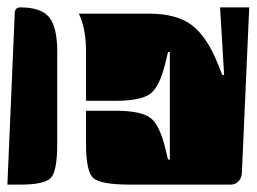

<svg xmlns="http://www.w3.org/2000/svg" viewBox="-20 -510 695 520"><path d="M194 -472V-473H384Q459 -473 500 -441.5Q541 -410 570 -337L582 -307H587L576 -490H655L635 -40Q634 -27 625.5 -18.5Q617 -10 605 -10H333Q253 -10 233 -27.5Q213 -45 213 -120V-210H294Q361 -210 387 -191Q413 -172 429 -103L435 -78H440V-369H435L429 -344Q413 -275 387 -256Q361 -237 294 -237H213V-370Q213 -432 194 -472ZM0 -10 20 -475Q21 -490 35 -490Q91 -490 113 -463.5Q135 -437 135 -370V-120Q135 -46 117.5 -28Q100 -10 35 -10Z"/></svg>

Font: PrimecolorB
Style: Medium
Weight: 500
Designer: gluk
Foundry: gluk
Version: Version 0.672